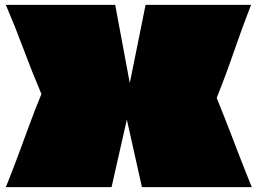

<svg xmlns="http://www.w3.org/2000/svg" viewBox="-20 -770 1060 790"><path d="M524 -375Q524 -375 524 -374Q524 -373 523.5 -372.5Q523 -372 523 -371L439 0H4Q30 -64 53.5 -127.5Q77 -191 100.5 -255Q124 -319 150 -382Q150 -382 150 -382.5Q150 -383 150 -383Q150 -383 150 -383.5Q150 -384 150 -384Q111 -476 77 -567.5Q43 -659 4 -750H454L523 -380Q523 -379 523.5 -378Q524 -377 524 -375ZM492 -322Q492 -323 492.5 -323.5Q493 -324 493 -325Q493 -326 493 -326Q508 -397 522 -467.5Q536 -538 550.5 -609Q565 -680 579 -750H1013Q976 -655 943 -559Q910 -463 872 -368Q872 -368 872 -367.5Q872 -367 872 -367Q872 -367 872 -366Q887 -329 901.5 -292.5Q916 -256 930 -219.5Q944 -183 958 -146.5Q972 -110 986.5 -73.5Q1001 -37 1016 0H564L493 -318Q493 -319 493 -319.5Q493 -320 492.5 -321Q492 -322 492 -322Z"/></svg>

Font: Climate Crisis
Style: Regular
Weight: 400
Version: Version 1.003